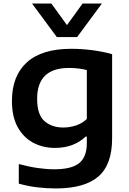

<svg xmlns="http://www.w3.org/2000/svg" viewBox="-20 -828 726 1078"><path d="M293 230Q243 230 189.8 223.8Q136.5 217.5 85.5 203V93Q140.5 108 191.2 115.2Q242 122.5 283.5 122.5Q382 122.5 424.8 87.8Q467.5 53 467.5 -24.5V-61H460.5Q429 -30.5 385.8 -14Q342.5 2.5 288.5 2.5Q222 2.5 167.2 -26.2Q112.5 -55 79.8 -113.5Q47 -172 47 -261Q47 -402 131 -478Q215 -554 380 -554Q437.5 -554 498.2 -546.2Q559 -538.5 609.5 -523.5V-51Q609.5 96.5 532 163.2Q454.5 230 293 230ZM335.5 -112Q370.5 -112 405.5 -123.2Q440.5 -134.5 467.5 -160V-434.5Q447.5 -440 422.2 -443.2Q397 -446.5 367 -446.5Q188.5 -446.5 188.5 -273Q188.5 -184 229.8 -148Q271 -112 335.5 -112ZM299 -620 160 -808H268.5L356 -687L443.5 -808H552L413 -620Z"/></svg>

Font: Encode Sans Exp SmBold
Style: Regular
Weight: 600
Width: 7
Designer: Multiple Designers
Foundry: Impallari Type
Version: Version 3.002; ttfautohint (v1.8.3) -l 8 -r 50 -G 200 -x 14 